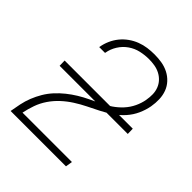

<svg xmlns="http://www.w3.org/2000/svg" viewBox="-203 -875 1006 1006"><g transform="rotate(45 300.0 -371.5)"><path d="M39 0V-1Q44 -30 50 -59.5Q56 -89 67.5 -118Q79 -147 95 -174Q111 -201 132.5 -224.5Q154 -248 179 -268Q204 -288 231 -304.5Q258 -321 286.5 -334.5Q315 -348 343.5 -361.5Q372 -375 398.5 -393Q425 -411 446.5 -434.5Q468 -458 481.5 -486.5Q495 -515 500 -544V-545Q504 -567 503.5 -588.5Q503 -610 495.5 -629.5Q488 -649 474 -664Q460 -679 441.5 -688.5Q423 -698 402 -701.5Q381 -705 359 -705Q329 -705 298 -698Q267 -691 240.5 -672.5Q214 -654 196.5 -626Q179 -598 174 -567L173 -565H130L131 -568Q135 -593 146 -618Q157 -643 174 -664Q191 -685 213.5 -701Q236 -717 261 -726.5Q286 -736 311.5 -739.5Q337 -743 363 -743Q391 -743 417.5 -738.5Q444 -734 467.5 -722Q491 -710 509 -690.5Q527 -671 536 -646.5Q545 -622 546 -594.5Q547 -567 542 -538Q536 -505 521.5 -473Q507 -441 483 -414Q459 -387 429 -367Q399 -347 367.5 -331Q336 -315 304.5 -299.5Q273 -284 242.5 -264.5Q212 -245 185.5 -220.5Q159 -196 139 -166.5Q119 -137 107.5 -104.5Q96 -72 89 -38H455L449 0ZM558 -349H53L52 -387H557Z"/></g></svg>

Font: Iosevka Aile XLt Obl
Style: Regular
Weight: 200
Italic angle: -9°
Designer: Belleve Invis
Foundry: Belleve Invis
Version: Version 31.1.0; ttfautohint (v1.8.4)